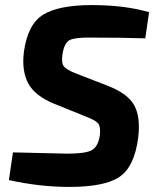

<svg xmlns="http://www.w3.org/2000/svg" viewBox="-20 -723 618 756"><path d="M323 -262 192 -315Q117 -346 91 -395Q65 -444 74 -518Q89 -628 150.5 -665.5Q212 -703 342 -703Q471 -703 567 -675L552 -572Q462 -575 338 -575Q277 -576 255 -565.5Q233 -555 226 -509Q221 -475 231.5 -461.5Q242 -448 281 -433L405 -385Q484 -354 509 -307.5Q534 -261 524 -180Q509 -66 450.5 -26.5Q392 13 252 13Q136 13 15 -14L31 -123Q243 -118 246 -118Q316 -118 341 -131.5Q366 -145 373 -189Q377 -223 367 -236Q357 -249 323 -262Z"/></svg>

Font: Ezarion
Style: Bold Italic
Weight: 700
Italic angle: -8°
Designer: Natanael Gama
Version: Version 1.001;PS 001.001;hotconv 1.0.70;makeotf.lib2.5.58329